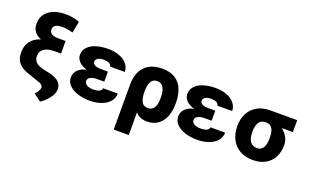

<svg xmlns="http://www.w3.org/2000/svg" viewBox="-94 -1214 3104 1907"><g transform="rotate(20 1458.0 -260.0)"><path d="M347.7 -585.9Q301.3 -585.9 277.1 -571.3Q252.9 -556.6 252.9 -527.3Q252.9 -495.6 277.3 -480.7Q301.8 -465.8 350.6 -465.8H424.8V-333H355.5Q284.2 -333 246.1 -306.4Q208 -279.8 208 -229.5Q208 -187.5 234.6 -162.6Q261.2 -137.7 322.3 -124L378.9 -112.3Q515.6 -82 515.6 9.8Q515.1 55.2 480.5 103.5Q445.8 151.9 392.6 186.5L313.5 128.9Q334 108.9 345.7 88.4Q357.4 67.9 357.4 52.7Q357.4 37.1 345.2 25.1Q333 13.2 309.6 6.8L206.1 -29.3Q149.4 -46.4 115 -70.6Q80.6 -94.7 64.7 -128.7Q48.8 -162.6 48.8 -210.9Q48.8 -352.1 190.4 -397.5Q141.6 -415.5 118.2 -448.5Q94.7 -481.4 94.7 -531.2Q94.7 -588.4 124.3 -630.1Q153.8 -671.9 208.7 -694.3Q263.7 -716.8 337.9 -716.8Q411.1 -716.8 484.4 -690.4L460 -568.4Q425.8 -577.6 399.7 -581.8Q373.5 -585.9 347.7 -585.9Z M720.2 -269.5Q665.5 -284.7 635.5 -315.9Q605.5 -347.2 605.5 -385.7Q605.5 -433.6 637.2 -467.8Q668.9 -502 724.9 -519.5Q780.8 -537.1 852.5 -537.1Q916 -537.1 968 -518.1Q1020 -499 1050.8 -462.9Q1081.5 -426.8 1083 -377.9H925.8Q924.3 -400.4 902.3 -410.6Q880.4 -420.9 842.8 -420.9Q804.2 -420.9 783.4 -406.5Q762.7 -392.1 761.7 -371.1Q762.7 -349.1 784.9 -336.7Q807.1 -324.2 845.7 -324.2H923.8V-217.8H845.7Q807.1 -217.8 779.5 -204.1Q752 -190.4 752 -161.1Q752 -147 762.5 -134.8Q772.9 -122.6 793.7 -115Q814.5 -107.4 842.8 -107.4Q888.2 -107.4 910.6 -118.7Q933.1 -129.9 935.5 -152.3H1090.8Q1089.8 -100.6 1056.6 -64Q1023.4 -27.3 969.2 -8.8Q915 9.8 852.5 9.8Q780.8 9.8 722.7 -9Q664.6 -27.8 630.9 -62.7Q597.2 -97.7 596.7 -144.5Q597.7 -191.4 628.7 -223.9Q659.7 -256.3 720.2 -269.5Z M1422.9 -537.1Q1509.8 -537.1 1564 -500.2Q1618.2 -463.4 1641.6 -402.1Q1665 -340.8 1665 -262.7V-252.9Q1665 -173.3 1640.1 -114Q1615.2 -54.7 1568.4 -22.5Q1521.5 9.8 1457 9.8Q1378.4 9.8 1333.5 -43L1334 197.3H1174.8V-282.2Q1174.8 -363.3 1204.6 -420.7Q1234.4 -478 1290 -507.6Q1345.7 -537.1 1422.9 -537.1ZM1418.9 -119.1Q1505.9 -119.1 1505.9 -252.9V-262.7Q1505.9 -325.2 1485.4 -364.3Q1464.8 -403.3 1417 -403.3Q1373 -403.3 1353 -366Q1333 -328.6 1333 -265.6V-254.4Q1334 -195.3 1352.3 -157.2Q1370.6 -119.1 1418.9 -119.1Z M1855 -269.5Q1800.3 -284.7 1770.3 -315.9Q1740.2 -347.2 1740.2 -385.7Q1740.2 -433.6 1772 -467.8Q1803.7 -502 1859.6 -519.5Q1915.5 -537.1 1987.3 -537.1Q2050.8 -537.1 2102.8 -518.1Q2154.8 -499 2185.5 -462.9Q2216.3 -426.8 2217.8 -377.9H2060.5Q2059.1 -400.4 2037.1 -410.6Q2015.1 -420.9 1977.5 -420.9Q1939 -420.9 1918.2 -406.5Q1897.5 -392.1 1896.5 -371.1Q1897.5 -349.1 1919.7 -336.7Q1941.9 -324.2 1980.5 -324.2H2058.6V-217.8H1980.5Q1941.9 -217.8 1914.3 -204.1Q1886.7 -190.4 1886.7 -161.1Q1886.7 -147 1897.2 -134.8Q1907.7 -122.6 1928.5 -115Q1949.2 -107.4 1977.5 -107.4Q2022.9 -107.4 2045.4 -118.7Q2067.9 -129.9 2070.3 -152.3H2225.6Q2224.6 -100.6 2191.4 -64Q2158.2 -27.3 2104 -8.8Q2049.8 9.8 1987.3 9.8Q1915.5 9.8 1857.4 -9Q1799.3 -27.8 1765.6 -62.7Q1731.9 -97.7 1731.4 -144.5Q1732.4 -191.4 1763.4 -223.9Q1794.4 -256.3 1855 -269.5Z M2572.3 -513.7H2855.5V-387.7H2738.8Q2774.4 -359.4 2796.6 -321.3Q2818.8 -283.2 2818.4 -242.2V-232.4Q2818.8 -162.1 2790 -107.2Q2761.2 -52.2 2705.8 -21.2Q2650.4 9.8 2574.2 9.8Q2493.2 9.8 2435.3 -23.9Q2377.4 -57.6 2347.2 -116.7Q2316.9 -175.8 2316.4 -251V-262.7Q2316.9 -335 2346.9 -391.8Q2377 -448.7 2434.3 -481.2Q2491.7 -513.7 2572.3 -513.7ZM2574.2 -116.2Q2659.2 -116.2 2659.2 -251V-262.7Q2659.2 -319.3 2639.2 -353.5Q2619.1 -387.7 2572.3 -387.7Q2522 -387.7 2499.3 -353Q2476.6 -318.4 2476.6 -262.7V-251Q2476.6 -116.2 2574.2 -116.2Z"/></g></svg>

Font: Pretendard JP ExtraBold
Style: Regular
Weight: 800
Designer: Base glyphs from Inter by Rasmus Andersson; Hangeul glyphs from Noto Sans CJK(Source Han Sans) by Jang Soo-young and Kan
Foundry: Kil Hyung-jin
Version: Version 1.309